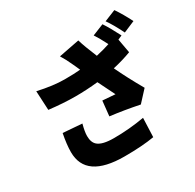

<svg xmlns="http://www.w3.org/2000/svg" viewBox="-196 -1092 1391 1370"><g transform="rotate(-30 500.0 -407.5)"><path d="M308 -291Q292 -232 292 -197Q292 -143 321 -119Q357 -88 452 -88Q579 -88 703 -110L697 46Q599 63 452 63Q135 63 135 -155Q135 -216 152 -303ZM786 -833Q818 -786 864 -696L830 -681L851 -565Q783 -539 699 -520Q748 -416 820 -290L737 -200Q614 -225 500 -239L513 -362L617 -354L548 -493Q455 -483 363 -483Q265 -483 146 -497L138 -655Q264 -627 357 -627Q436 -627 486 -632L462 -685Q436 -743 409 -786L579 -819Q596 -761 639 -658Q705 -673 752 -689Q717 -758 692 -795ZM910 -878Q951 -818 989 -742L895 -702Q853 -788 816 -840Z"/></g></svg>

Font: Source Han Sans CN Heavy
Style: Bold
Weight: 900
Designer: Ryoko NISHIZUKA (kana & ideographs); Paul D. Hunt (Latin, Greek & Cyrillic); Wenlong ZHANG (bopomofo); Sandoll Communica
Foundry: Adobe Systems Incorporated
Version: Version 1.000;PS 1;hotconv 1.0.78;makeotf.lib2.5.61930